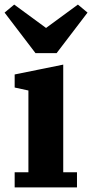

<svg xmlns="http://www.w3.org/2000/svg" viewBox="-27 -818 402 838"><path d="M37 -66H97V-423L37 -436V-493L249 -536V-66H309V0H37ZM-7 -763 35 -798 174 -696 313 -798 355 -763 220 -586H128Z"/></svg>

Font: IBM Plex Serif
Style: Bold
Weight: 700
Designer: Mike Abbink, Paul van der Laan, Pieter van Rosmalen
Foundry: Bold Monday
Version: Version 2.008